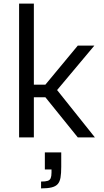

<svg xmlns="http://www.w3.org/2000/svg" viewBox="-20 -763 577 1066"><path d="M86 0V-743H168V-293H232L412 -510H504L297 -263L507 0H412L232 -223H168V0ZM208 283V245Q233 245 245 241Q257 237 261.5 226Q266 215 266 195V178H229V83H320V163Q320 200 316 223Q312 246 300.5 259Q289 272 266.5 277.5Q244 283 208 283Z"/></svg>

Font: Saira Thin
Style: Regular
Weight: 400
Version: Version 1.101